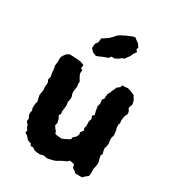

<svg xmlns="http://www.w3.org/2000/svg" viewBox="-185 -867 911 996"><g transform="rotate(30 271.0 -369.0)"><path d="M207 18 188 17 171 13 160 4H144L137 -8L118 -14L108 -24L102 -32L85 -43L88 -57L77 -72L76 -82L62 -97L64 -116L57 -127L54 -143L58 -157L53 -174L55 -199L59 -213L55 -228L51 -248L54 -269L56 -281L54 -298L56 -314V-327L49 -339L54 -358L51 -374L49 -392L48 -405L44 -419L47 -444V-469L52 -482L61 -494L68 -502L82 -509L111 -508L124 -507L137 -506L148 -505L171 -496L168 -477L179 -469L177 -452L182 -438L188 -427L197 -412L196 -400L198 -386L197 -372L194 -358L195 -339L201 -320L200 -305L196 -291L199 -274L198 -257L195 -233L197 -219L190 -207L199 -190L204 -169L200 -152L210 -137L220 -126L221 -116L232 -112L263 -109L279 -116L299 -126L308 -132L310 -145L324 -156L332 -173L330 -186L343 -203L338 -215L342 -232L341 -257L347 -276L340 -291L351 -302L346 -319L344 -332L341 -348L346 -367L343 -389L353 -402L352 -412L355 -431L363 -444L365 -453L372 -466L378 -481L394 -493L398 -506H413L431 -508L448 -503L463 -497L475 -491L481 -479L488 -469L493 -447L485 -422L495 -404L497 -392L489 -375L486 -363L484 -348L486 -330L482 -318L483 -299L487 -289L489 -270L490 -258L485 -244V-226L488 -209L486 -191L481 -179L484 -160L488 -146L482 -135L486 -116L491 -99L490 -80L488 -68L485 -58V-41L486 -30L483 -12L468 -1L457 11L444 12L412 11L410 5L391 -7L385 -27L359 -32L346 -21L326 -12L311 -4L298 4L285 9L268 13L252 17L224 13ZM202 -570 180 -579 165 -596 166 -612 168 -624 177 -634 180 -646 181 -662 197 -672 215 -684 229 -698 235 -704 247 -718 263 -728 277 -734 284 -739 300 -745 316 -752 332 -756 346 -745 359 -736 372 -717 368 -705 378 -693 372 -685 366 -677 359 -660 348 -645 339 -632 323 -626 315 -618 294 -607H275L265 -594L237 -584L215 -574Z"/></g></svg>

Font: Winky Rough SemiBold
Style: Regular
Weight: 600
Designer: Simon Atzbach
Foundry: typofactur
Version: Version 1.206; ttfautohint (v1.8.4.7-5d5b)